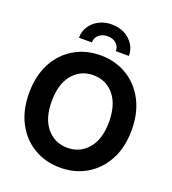

<svg xmlns="http://www.w3.org/2000/svg" viewBox="-167 -1071 1082 1207"><g transform="rotate(20 374.0 -467.0)"><path d="M373.5 11.7Q275.9 11.7 198.2 -33.9Q120.6 -79.6 75.7 -163.8Q30.8 -248 30.8 -363.3Q30.8 -479.5 75.7 -563.7Q120.6 -647.9 198.2 -693.6Q275.9 -739.3 373.5 -739.3Q471.7 -739.3 549.1 -693.6Q626.5 -647.9 671.6 -563.7Q716.8 -479.5 716.8 -363.3Q716.8 -247.6 671.6 -163.6Q626.5 -79.6 549.1 -33.9Q471.7 11.7 373.5 11.7ZM373.5 -121.1Q458 -121.1 511.7 -184.3Q565.4 -247.6 565.4 -363.3Q565.4 -479.5 511.7 -543Q458 -606.4 373.5 -606.4Q289.6 -606.4 235.8 -543Q182.1 -479.5 182.1 -363.3Q182.1 -247.6 235.8 -184.3Q289.6 -121.1 373.5 -121.1ZM373.5 -945.8Q422.4 -945.8 460 -925.8Q497.6 -905.8 519.3 -872.1Q541 -838.4 541 -796.4H453.6Q453.6 -827.6 431.4 -847.4Q409.2 -867.2 373.5 -867.2Q338.4 -867.2 315.7 -847.4Q293 -827.6 293 -796.4H206.5Q206.5 -838.4 228 -872.1Q249.5 -905.8 287.4 -925.8Q325.2 -945.8 373.5 -945.8Z"/></g></svg>

Font: Inter Display
Style: Bold
Weight: 700
Designer: Rasmus Andersson
Foundry: rsms
Version: Version 4.001;git-9221beed3